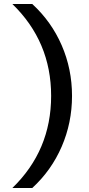

<svg xmlns="http://www.w3.org/2000/svg" viewBox="-20 -790 449 965"><path d="M42 -770H142Q238 -682 290 -562.5Q342 -443 342 -308Q342 -173 290 -53Q238 67 142 155H42Q237 -34 237 -308Q237 -581 42 -770Z"/></svg>

Font: M PLUS 1p Medium
Style: Regular
Weight: 500
Version: Version 1.062